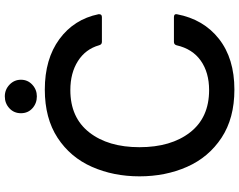

<svg xmlns="http://www.w3.org/2000/svg" viewBox="-118 -863 993 797"><g transform="rotate(-90 378.5 -464.5)"><path d="M45 -382Q45 -490 84.5 -579.5Q124 -669 205 -722Q286 -775 405 -775Q532 -775 614.5 -714.5Q697 -654 718 -552V-549Q718 -538 706 -538H603Q592 -538 589 -550Q573 -606 523.5 -637.5Q474 -669 403 -669Q289 -669 227.5 -590.5Q166 -512 166 -382Q166 -251 227.5 -172Q289 -93 403 -93Q476 -93 525 -127.5Q574 -162 589 -228Q592 -239 603 -239H706Q720 -239 718 -227Q697 -116 615.5 -52Q534 12 405 12Q286 12 205 -41.5Q124 -95 84.5 -184.5Q45 -274 45 -382ZM307 -874Q307 -903 327.5 -922Q348 -941 377 -941Q405 -941 425.5 -921.5Q446 -902 446 -874Q446 -846 425.5 -827Q405 -808 377 -808Q348 -808 327.5 -826.5Q307 -845 307 -874Z"/></g></svg>

Font: Open Sauce Two Medium
Style: Regular
Weight: 500
Designer: Alfredo Marco Pradil
Foundry: Creative Sauce Fz LLC
Version: Version 1.477